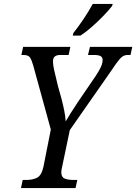

<svg xmlns="http://www.w3.org/2000/svg" viewBox="-20 -951 689 971"><path d="M86 0 95 -41H116Q144 -41 167 -52Q190 -63 200 -109L237 -296L148 -620Q140 -648 131.5 -660.5Q123 -673 98 -673H88L97 -714H336L327 -673H285Q248 -673 248 -642Q248 -619 257 -583.5Q266 -548 273 -516L292 -448Q299 -421 305 -391Q311 -361 312 -337Q324 -358 339.5 -382Q355 -406 378 -441L464 -567Q482 -594 490.5 -613Q499 -632 499 -648Q499 -661 489 -667Q479 -673 455 -673H425L435 -714H649L640 -673H624Q603 -673 585.5 -652.5Q568 -632 541 -591L333 -293L295 -111Q290 -91 290 -80Q290 -55 307 -48Q324 -41 351 -41H371L362 0ZM348 -771 351 -784Q375 -814 402 -854Q429 -894 449 -931H550L547 -921Q532 -901 504.5 -872.5Q477 -844 446 -816.5Q415 -789 387 -771Z"/></svg>

Font: Noto Serif Condensed
Style: Italic
Weight: 400
Width: 3
Italic angle: -12°
Designer: Monotype Design Team
Foundry: Monotype Imaging Inc.
Version: Version 2.014; ttfautohint (v1.8.4.7-5d5b)